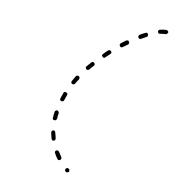

<svg xmlns="http://www.w3.org/2000/svg" viewBox="-68 -609 617 677"><g transform="rotate(10 241.0 -270.5)"><path d="M216 7Q219 7 222 5Q223 4 223 2Q223 1 223 -1Q223 -2 223 -3Q222 -5 221 -6H220Q218 -8 215 -8Q212 -8 210 -5Q209 -4 208 -3Q208 -1 208 0Q208 2 209 3Q209 4 210 5L211 6Q213 8 216 7ZM177 -31Q178 -31 180 -30Q181 -30 183 -31Q184 -31 185 -32Q186 -33 187 -34Q188 -35 188 -37Q188 -38 188 -40Q188 -41 187 -42Q181 -51 176 -59Q175 -60 174 -61Q172 -62 171 -63Q170 -63 168 -63Q167 -63 165 -62Q164 -61 163 -60Q162 -59 162 -57Q162 -56 162 -54Q162 -53 163 -52Q168 -42 175 -33Q176 -32 177 -31ZM145 -95Q148 -94 151 -95Q152 -95 154 -96Q155 -97 155 -98Q156 -100 156 -101Q156 -103 156 -104Q153 -114 151 -124Q151 -125 150 -126Q150 -128 148 -129Q147 -129 146 -130Q144 -130 143 -130Q141 -130 140 -129Q139 -128 138 -127Q137 -125 137 -124Q136 -123 137 -121Q139 -110 142 -100Q143 -97 145 -95ZM135 -168Q138 -166 141 -166Q144 -166 146 -168Q148 -170 149 -173Q149 -183 151 -193Q151 -196 149 -199Q147 -201 144 -202Q141 -202 139 -200Q136 -198 136 -195Q134 -184 134 -174Q133 -171 135 -168ZM148 -240Q149 -238 152 -237Q155 -236 158 -237Q161 -238 162 -241Q165 -251 169 -261Q170 -264 169 -267Q167 -269 164 -270Q163 -271 162 -271Q160 -271 159 -270Q157 -270 156 -269Q155 -268 155 -266Q151 -256 148 -246Q147 -243 148 -240ZM176 -311Q176 -309 176 -308Q177 -306 177 -305Q178 -304 180 -303Q182 -302 185 -302Q188 -303 190 -306Q195 -315 201 -323Q202 -326 202 -329Q201 -332 198 -334Q197 -335 196 -335Q194 -335 193 -335Q191 -335 190 -334Q189 -333 188 -332Q182 -322 177 -313Q176 -312 176 -311ZM217 -368Q218 -365 220 -363Q221 -362 223 -361Q224 -361 225 -361Q227 -361 228 -362Q230 -363 231 -364Q237 -372 244 -379Q245 -380 246 -382Q246 -383 246 -385Q246 -386 245 -388Q245 -389 243 -390Q241 -392 238 -392Q235 -392 233 -389Q226 -381 219 -373Q217 -371 217 -368ZM266 -421Q266 -418 269 -416Q271 -414 274 -413Q277 -413 279 -416Q287 -423 294 -430Q297 -432 297 -435Q297 -438 295 -440Q293 -443 290 -443Q287 -443 284 -441Q276 -434 269 -426Q267 -424 266 -421ZM321 -469Q321 -466 323 -463Q324 -461 328 -460Q331 -460 333 -462Q341 -468 350 -474Q352 -476 353 -479Q353 -482 351 -485Q350 -487 347 -488Q343 -488 341 -487Q332 -480 324 -474Q321 -472 321 -469ZM381 -510Q380 -507 381 -505Q383 -502 386 -501Q389 -500 392 -502Q401 -507 410 -512Q413 -513 413 -516Q414 -519 413 -522Q411 -525 409 -526Q406 -527 403 -525Q394 -521 384 -515Q381 -513 381 -510ZM449 -544Q448 -543 447 -542Q446 -540 446 -539Q446 -537 446 -536Q447 -533 450 -531Q452 -530 455 -531Q466 -533 474 -533Q477 -533 479 -536Q482 -538 482 -541Q482 -544 479 -546Q477 -548 474 -548Q464 -548 452 -545Q450 -545 449 -544Z"/></g></svg>

Font: FRB American Cursive Dashed Extralight
Style: Italic
Weight: 200
Italic angle: -25°
Version: Version 2.0;Modular Font Editor K font №1